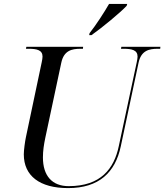

<svg xmlns="http://www.w3.org/2000/svg" viewBox="-20 -954 842 984"><path d="M439 -784 437 -774H449C507 -815 596 -889 629 -924L632 -934H539C513 -889 473 -827 439 -784ZM329 10C488 10 571 -71 599 -204L690 -632C703 -695 744 -704 788 -704H801L802 -714H602L600 -704H613C655 -704 685 -698 685 -664C685 -658 683 -644 681 -636L589 -206C565 -90 497 0 332 0C247 0 200 -53 200 -147C200 -182 205 -213 212 -247L294 -632C307 -695 348 -704 392 -704H405L406 -714H115L113 -704H126C168 -704 198 -698 198 -664C198 -658 196 -644 194 -636L113 -252C108 -229 102 -184 102 -163C102 -53 183 10 329 10Z"/></svg>

Font: Noto Serif Display
Style: Italic
Weight: 400
Italic angle: -12°
Designer: Monotype Design Team
Foundry: Monotype Imaging Inc.
Version: Version 2.009